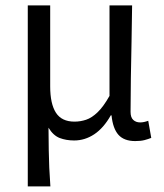

<svg xmlns="http://www.w3.org/2000/svg" viewBox="-20 -506 602 705"><path d="M82 178.5V-486.1H164.3V-188.7Q164.3 -124.9 185.3 -92.2Q206.3 -59.4 253.5 -59.4Q275.4 -59.4 296.3 -66.4Q317.1 -73.3 338.5 -93.9Q359.9 -114.4 382.1 -153.9V-486.1H465.1Q464.4 -420.4 463 -352.4Q461.5 -284.5 460.5 -219.2Q459.4 -153.8 459.4 -95.4Q459.4 -74.8 469.3 -65.7Q479.1 -56.5 494.8 -56.5Q501.4 -56.5 508.7 -58Q516 -59.5 524.3 -62.5L535.4 0.3Q524.4 4.8 510.6 8.4Q496.8 12 476.6 12Q435.5 12 414.9 -11Q394.4 -34.1 389.5 -82.4H386.8Q360.4 -35.8 326.1 -13Q291.8 9.8 252.3 9.8Q222.9 9.8 199.1 0.7Q175.4 -8.5 158.1 -37.1Q158.4 10.7 159 44.8Q159.5 78.9 160.9 109.7Q162.3 140.5 165 178.5Z"/></svg>

Font: Source Sans Variable
Style: Regular
Weight: 200
Designer: Paul D. Hunt
Foundry: Adobe Systems Incorporated
Version: Version 3.006;hotconv 1.0.111;makeotfexe 2.5.65597